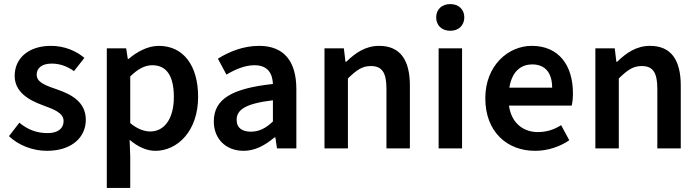

<svg xmlns="http://www.w3.org/2000/svg" viewBox="-20 -728 3428 942"><path d="M24 -60C72 -14 142 12 210 12C334 12 401 -56 401 -140C401 -226 334 -264 258 -290C196 -311 160 -326 160 -362C160 -392 183 -416 233 -416C272 -416 308 -404 343 -379L394 -444C354 -478 297 -503 230 -503C120 -503 52 -442 52 -356C52 -278 118 -238 189 -212C243 -192 292 -175 292 -134C292 -100 267 -75 214 -75C163 -75 118 -90 75 -126Z M504 -491V194H619V40L616 -42C656 -8 699 12 742 12C851 12 952 -85 952 -253C952 -405 881 -503 759 -503C705 -503 652 -474 611 -439H607L599 -491ZM619 -124V-353C657 -390 691 -408 727 -408C801 -408 833 -350 833 -252C833 -141 783 -83 718 -83C689 -83 655 -94 619 -124Z M1029 -132C1029 -46 1089 12 1175 12C1233 12 1281 -16 1327 -54H1331L1339 0H1434V-290C1434 -428 1373 -503 1251 -503C1173 -503 1103 -474 1049 -440L1091 -362C1135 -388 1181 -408 1229 -408C1295 -408 1317 -366 1319 -316C1117 -294 1029 -242 1029 -132ZM1319 -236V-132C1283 -98 1251 -82 1211 -82C1171 -82 1141 -98 1141 -140C1141 -190 1185 -220 1319 -236Z M1572 -491V0H1687V-343C1728 -383 1756 -404 1799 -404C1853 -404 1876 -374 1876 -293V0H1991V-308C1991 -432 1945 -503 1840 -503C1773 -503 1723 -468 1679 -425H1675L1667 -491Z M2132 -491V0H2247V-491ZM2120 -643C2120 -603 2148 -577 2189 -577C2230 -577 2258 -603 2258 -643C2258 -682 2230 -708 2189 -708C2148 -708 2120 -682 2120 -643Z M2605 12C2667 12 2727 -8 2773 -40L2733 -114C2699 -92 2661 -80 2619 -80C2551 -80 2490 -120 2477 -210H2785C2789 -228 2791 -248 2791 -270C2791 -406 2723 -503 2589 -503C2473 -503 2361 -406 2361 -246C2361 -82 2467 12 2605 12ZM2479 -298C2493 -385 2543 -412 2591 -412C2657 -412 2689 -368 2689 -298Z M2901 -491V0H3016V-343C3057 -383 3085 -404 3128 -404C3182 -404 3205 -374 3205 -293V0H3320V-308C3320 -432 3274 -503 3169 -503C3102 -503 3052 -468 3008 -425H3004L2996 -491Z"/></svg>

Font: DAIFUKU Sans Semibold
Style: Regular
Weight: 600
Designer: Original font ‘Source Sans 3’ : Paul D. Hunt
Foundry: Daifuku
Version: Version 1.000